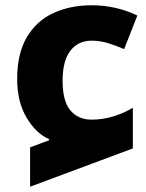

<svg xmlns="http://www.w3.org/2000/svg" viewBox="-20 -579 554 727"><path d="M94 128V-21L166 -48V-52Q117 -73 81 -133Q45 -193 45 -280Q45 -376 81.5 -438Q118 -500 182 -529.5Q246 -559 327 -559Q376 -559 420 -548.5Q464 -538 500 -520L450 -393Q418 -407 388 -416Q358 -425 327 -425Q276 -425 246.5 -387Q217 -349 217 -273Q217 -196 246.5 -161Q276 -126 327 -126Q368 -126 408 -138Q448 -150 483 -171V-17Z"/></svg>

Font: Noto Sans Georgian ExtraBold
Style: Regular
Weight: 800
Designer: Monotype Design Team, Akaki Razmadze
Foundry: Google LLC
Version: Version 2.005; ttfautohint (v1.8.4.7-5d5b)